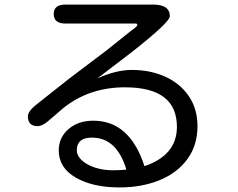

<svg xmlns="http://www.w3.org/2000/svg" viewBox="-20 -762 1040 840"><path d="M754 -207Q754 -380 527 -380Q371 -380 258 -290L188 -230Q163 -210 145 -210Q102 -210 102 -253Q102 -274 136 -302L280 -416L448 -543L553 -627Q581 -646 581 -653Q581 -659 573 -659H266Q215 -659 215 -701Q215 -742 266 -742H650Q723 -742 723 -691Q723 -665 559 -536L406 -419Q487 -456 557 -456Q638 -456 703 -426.5Q768 -397 806 -341.5Q844 -286 844 -210Q844 -126 799.5 -65.5Q755 -5 677.5 26.5Q600 58 503 58Q386 58 311.5 15Q237 -28 237 -104Q237 -160 279.5 -197Q322 -234 388 -234Q548 -234 612 -35Q754 -83 754 -207ZM475 -17 509 -18 533 -20Q491 -160 382 -160Q316 -160 316 -104Q316 -82 336.5 -62Q357 -42 393.5 -29.5Q430 -17 475 -17Z"/></svg>

Font: 寒蝉全圆体
Style: Regular
Weight: 400
Designer: Warren2060
      Designed by Motoya company      

      [Varela Round]
      Joe Prince(Latin component); Avraham Cornf
Foundry: ChillType
Version: Version 3.200